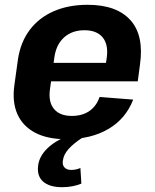

<svg xmlns="http://www.w3.org/2000/svg" viewBox="-20 -570 647 800"><path d="M255 10Q178 10 126.5 -17Q75 -44 52.5 -94.5Q30 -145 40 -216L55 -324Q66 -395 104 -445.5Q142 -496 203.5 -523Q265 -550 345 -550Q466 -550 523.5 -486Q581 -422 563 -299L554 -231H166L176 -308H446L417 -276L425 -331Q432 -385 407.5 -414.5Q383 -444 332 -444Q281 -444 248 -415Q215 -386 207 -334L188 -197Q181 -145 205 -116Q229 -87 279 -87Q323 -87 352.5 -107.5Q382 -128 395 -166L535 -155Q504 -75 431.5 -32.5Q359 10 255 10ZM239 210Q186 210 159.5 186.5Q133 163 139 119Q144 81 176 49.5Q208 18 260 -3L326 2Q287 27 266 50.5Q245 74 242 99Q239 117 248.5 127.5Q258 138 277 138Q297 138 315 130L319 195Q303 202 282 206Q261 210 239 210Z"/></svg>

Font: Pathway Extreme SemiCondensed
Style: Bold Italic
Weight: 700
Width: 4
Italic angle: -8°
Version: Version 1.001;gftools[0.9.26]